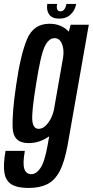

<svg xmlns="http://www.w3.org/2000/svg" viewBox="-63 -723 471 974"><path d="M82.5 230.5Q26 230.5 -3.8 212.8Q-33.5 195 -40.5 154Q-47.5 113 -35 42.5H63Q51.5 107 60.5 133.8Q69.5 160.5 95.5 160.5Q121 160.5 142.2 129.5Q163.5 98.5 179 11.5L186.5 -31.5Q138 3 82 3Q4.5 3 1.2 -74.2Q-2 -151.5 19 -291.5Q40.5 -441.5 73.2 -522Q106 -602.5 188 -602.5Q246 -602.5 283.5 -565Q284.5 -563.5 286 -562.5L295.5 -597.5H387.5L280.5 10.5Q265 97 240 144.8Q215 192.5 176.5 211.5Q138 230.5 82.5 230.5ZM257.5 -434Q262.5 -472 252 -498.5Q240 -529.5 214 -529.5Q184 -529.5 163.5 -486.5Q143 -443.5 120 -295.5Q96.5 -152 101 -110.8Q105.5 -69.5 133 -69.5Q159 -69.5 181.5 -100Q201 -126 210 -163ZM237 -628.5Q201 -628.5 186.2 -650Q171.5 -671.5 177 -703H226.5Q220 -665.5 243.5 -665.5Q267 -665.5 274 -703H323.5Q318 -671.5 295.8 -650Q273.5 -628.5 237 -628.5Z"/></svg>

Font: Anybody Condensed Medium
Style: Italic
Weight: 500
Width: 3
Italic angle: -10°
Designer: Tyler Finck
Foundry: Etcetera Type Company
Version: Version 1.010; ttfautohint (v1.8.3) -l 8 -r 50 -G 200 -x 14 